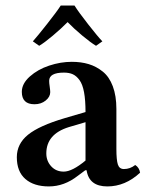

<svg xmlns="http://www.w3.org/2000/svg" viewBox="-20 -666 530 696"><path d="M290 -84V-223.1L229 -205.1Q147.9 -179.7 147.9 -109.9Q147.9 -82.5 165.5 -63.2Q183.1 -43.9 210.9 -43.9Q241.7 -43.9 290 -84ZM293.9 -48.8H289.1L262.2 -28.8Q212.9 9.8 157.2 9.8Q103 9.8 72 -17.1Q41 -43.9 41 -96.2Q41 -144.5 81.5 -177.5Q122.1 -210.4 214.8 -237.8L290 -259.8Q290 -302.7 284.7 -331.5Q279.3 -360.4 268.3 -375.5Q257.3 -390.6 244.1 -396.7Q231 -402.8 211.9 -402.8Q158.2 -402.8 158.2 -373Q158.2 -364.7 160.2 -351.6Q162.1 -338.4 162.1 -332Q162.1 -314.9 145.5 -301.5Q128.9 -288.1 105 -288.1Q59.1 -288.1 59.1 -333Q59.1 -362.8 88.1 -388.7Q117.2 -414.6 158.4 -428.2Q199.7 -441.9 240.2 -441.9Q273.9 -441.9 301.5 -433.6Q329.1 -425.3 352.5 -406.5Q376 -387.7 388.9 -353.3Q401.9 -318.8 401.9 -271V-126Q401.9 -86.4 407.2 -69.8Q412.6 -53.2 429.2 -53.2Q451.7 -53.2 470.2 -67.9Q484.9 -58.6 487.8 -40Q434.1 9.8 369.1 9.8Q302.7 9.8 293.9 -48.8ZM122.1 -500 99.1 -516.1Q115.7 -534.7 151.1 -579.6Q186.5 -624.5 200.2 -646H250Q264.6 -622.6 300 -577.4Q335.4 -532.2 351.1 -516.1L328.1 -500Q308.6 -511.7 278.1 -537.1Q247.6 -562.5 225.1 -585.9Q202.1 -562.5 171.6 -536.9Q141.1 -511.2 122.1 -500Z"/></svg>

Font: Common Serif SemiBold
Style: Regular
Weight: 600
Designer: Philipp H. Poll, Khaled Hosny
Foundry: Stefan Peev, Context Ltd.
Version: Version 1.026